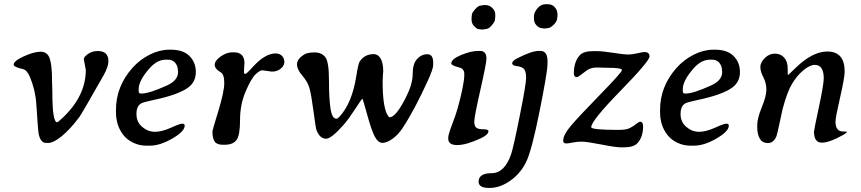

<svg xmlns="http://www.w3.org/2000/svg" viewBox="-20 -701 4186 933"><path d="M454.6 -453.1Q506.8 -453.1 506.8 -404.3Q506.8 -376.5 483.4 -335Q377 -147.5 365.7 -132.3Q321.8 -73.7 281 -40Q240.2 -6.3 213.4 -6.3H204.1Q177.7 -6.3 168 -49.3Q165 -63.5 156.2 -198.2Q151.9 -264.2 124.5 -329.1Q110.8 -360.8 91.8 -365.2Q46.4 -375.5 46.4 -386.7Q46.4 -404.8 95.7 -427.2Q145 -449.7 177.7 -449.7Q210.4 -449.7 221.7 -416.7Q232.9 -383.8 232.9 -309.1L234.4 -252.4Q234.4 -106.9 257.8 -106.9Q261.2 -106.9 283.2 -127.4Q397 -233.9 397 -361.8L387.2 -413.1Q387.2 -424.3 407.5 -438.7Q427.7 -453.1 454.6 -453.1Z M653.8 -268.1V-258.8Q653.8 -246.6 663.6 -246.6H668.9Q705.1 -246.6 791 -285.6Q845.2 -310.1 845.2 -350.6V-353L844.7 -356Q844.7 -378.9 832 -395Q819.3 -411.1 794.9 -411.1H786.6Q744.1 -411.1 708 -370.6Q653.8 -309.6 653.8 -268.1ZM709 6.8H689.9Q657.2 6.8 627.2 -7.6Q597.2 -22 579.1 -45.4Q543.5 -90.8 543.5 -157.2V-166.5Q543.5 -281.2 623.5 -371.1Q659.7 -411.6 707.5 -435.5Q755.4 -459.5 801.8 -459.5H811Q870.1 -459.5 900.9 -428.7Q931.6 -397.9 931.6 -350.8Q931.6 -303.7 895.5 -276.4Q848.1 -240.7 724.6 -214.8Q676.3 -204.6 665.5 -198.2Q643.1 -185.5 643.1 -146.7Q643.1 -107.9 671.1 -84.2Q699.2 -60.5 732.9 -60.5Q766.6 -60.5 810.3 -80.3Q854 -100.1 865.7 -100.1Q877.4 -100.1 877.4 -90.3Q877.4 -62.5 817.4 -27.8Q757.3 6.8 709 6.8Z M1071.8 2.4H1062.5Q1033.2 2.4 1022.7 -13.9Q1012.2 -30.3 1012.2 -63Q1012.2 -67.4 1041 -161.6Q1069.8 -255.9 1069.8 -297.9Q1069.8 -339.8 1052.7 -349.6Q1023.4 -366.2 1023.4 -386.2Q1023.4 -406.2 1052.2 -426.5Q1081.1 -446.8 1108.4 -446.8H1116.2Q1168 -446.8 1168 -393.6L1166.5 -375Q1165.5 -362.8 1165.5 -352.3Q1165.5 -341.8 1171.6 -341.8Q1177.7 -341.8 1205.1 -372.1Q1267.1 -441.4 1318.8 -441.4Q1338.9 -441.4 1350.3 -429.4Q1361.8 -417.5 1361.8 -399.7Q1361.8 -381.8 1344.2 -367.4Q1326.7 -353 1301.3 -353L1254.9 -359.4Q1242.7 -359.4 1222.2 -340.3Q1201.7 -321.3 1174.1 -257.6Q1146.5 -193.8 1146.5 -118.9Q1146.5 -43.9 1129.4 -20.8Q1112.3 2.4 1071.8 2.4Z M2085 -397V-384.3Q2085 -366.2 2058.6 -308.1Q1994.1 -166 1934.6 -76.2Q1914.6 -45.9 1887 -26.4Q1859.4 -6.8 1838.6 -6.8Q1817.9 -6.8 1802 -35.6Q1786.1 -64.5 1764.6 -142.8Q1743.2 -221.2 1740.7 -221.2Q1738.3 -221.2 1706.3 -171.9Q1674.3 -122.6 1650.9 -95.7Q1590.3 -26.9 1564.9 -26.9Q1531.7 -26.9 1516.1 -74.7Q1514.2 -80.6 1503.4 -160.6Q1492.7 -240.7 1484.1 -271.7Q1475.6 -302.7 1449.5 -333Q1423.3 -363.3 1423.3 -388.7Q1423.3 -414.1 1457 -435.5Q1473.6 -446.3 1508.3 -446.3Q1543 -446.3 1560.8 -423.3Q1578.6 -400.4 1578.6 -310.8Q1578.6 -221.2 1586.2 -172.6Q1593.8 -124 1614.7 -124Q1620.6 -124 1631.3 -135.7Q1690.4 -201.2 1710.9 -328.1Q1720.7 -390.6 1727.5 -401.4Q1751 -438 1796.4 -438Q1817.4 -438 1829.8 -416.3Q1842.3 -394.5 1842.3 -353L1840.8 -336.9Q1839.4 -317.4 1839.4 -303.7Q1839.4 -185.5 1862.3 -143.1Q1868.7 -131.3 1873.5 -131.3Q1904.3 -131.3 1954.1 -231Q1985.4 -293.5 1985.4 -342.3Q1985.4 -391.1 2006.8 -414.3Q2028.3 -437.5 2056.6 -437.5Q2085 -437.5 2085 -397Z M2339.8 -676.3Q2358.4 -676.3 2372.6 -662.1Q2386.7 -647.9 2386.7 -630.9V-617.7Q2385.3 -611.8 2385.3 -604.2Q2385.3 -596.7 2369.9 -578.1Q2354.5 -559.6 2339.4 -559.6Q2336.4 -558.6 2334 -558.6L2326.7 -557.6H2320.8L2318.8 -558.1H2314.9Q2310.1 -559.6 2304.2 -559.6Q2298.3 -559.6 2284.9 -573Q2271.5 -586.4 2271.5 -605.5V-616.7Q2272.9 -622.6 2272.9 -629.9Q2272.9 -637.2 2288.6 -655.8Q2304.2 -674.3 2318.8 -674.3L2332 -676.3ZM2236.3 -340.3Q2236.3 -366.7 2213.4 -372.6Q2172.9 -382.8 2172.9 -392.6Q2172.9 -413.6 2220.5 -433.6Q2268.1 -453.6 2306.2 -453.6H2313Q2343.8 -453.6 2343.8 -415.5Q2343.8 -394.5 2314.2 -263.7Q2284.7 -132.8 2284.7 -110.8Q2284.7 -88.9 2294.2 -80.8Q2303.7 -72.8 2328.6 -72.8Q2353.5 -72.8 2353.5 -64Q2353.5 -45.9 2314.9 -28.3Q2245.1 3.9 2201.7 3.9Q2158.2 3.9 2158.2 -26.9V-33.2Q2158.2 -46.9 2176.5 -94.7Q2194.8 -142.6 2204.1 -175.3Q2236.3 -292 2236.3 -340.3Z M2574.7 -609.9V-621.1Q2574.7 -640.6 2591.6 -660.6Q2608.4 -680.7 2632.8 -680.7H2638.7Q2663.6 -680.7 2675.5 -666.3Q2687.5 -651.9 2687.5 -642.6L2689 -633.3V-622.1Q2687.5 -616.2 2687.5 -612.8Q2687.5 -597.7 2670.9 -581.1Q2654.3 -564.5 2641.6 -564.5Q2638.7 -563.5 2636.2 -563.5L2627 -562.5H2625L2610.4 -564.5Q2600.6 -564.5 2587.6 -577.4Q2574.7 -590.3 2574.7 -609.9ZM2606 -453.6Q2640.6 -453.6 2640.6 -403.3V-394.5L2640.1 -385.7Q2640.1 -351.1 2602.1 -160.6Q2564 29.8 2536.9 85.7Q2509.8 141.6 2459.7 177Q2409.7 212.4 2357.7 212.4Q2305.7 212.4 2305.7 182.1Q2305.7 140.6 2368.7 140.6Q2431.6 140.6 2463.4 49.3Q2474.6 17.1 2505.6 -137.7Q2536.6 -292.5 2536.6 -322.8Q2536.6 -353 2527.1 -364.7Q2517.6 -376.5 2493.2 -379.4Q2468.8 -382.3 2468.8 -393.6Q2468.8 -404.8 2492.2 -417Q2563.5 -453.6 2597.7 -453.6Z M2784.2 -326.2Q2768.6 -326.2 2768.6 -344.2Q2768.6 -401.9 2798.3 -433.6Q2816.4 -452.6 2864.3 -452.6H2877.4Q2907.2 -452.6 2960 -444.3Q3012.7 -436 3031.5 -436Q3050.3 -436 3077.4 -442.1Q3104.5 -448.2 3111.3 -448.2Q3136.2 -448.2 3136.2 -426.3Q3136.2 -404.3 2994.6 -259Q2853 -113.8 2853 -83Q2853 -69.8 2986.3 -69.8Q3022.9 -69.8 3040.8 -78.9Q3058.6 -87.9 3071.5 -98.6Q3084.5 -109.4 3090.8 -109.4Q3105 -109.4 3105 -86.4Q3105 -36.1 3078.6 -6.3Q3059.6 15.1 3011.2 15.1H2999Q2972.7 15.1 2901.9 1.2Q2831.1 -12.7 2807.1 -12.7Q2783.2 -12.7 2762.5 -8.3Q2741.7 -3.9 2731.4 -3.9Q2716.8 -3.9 2716.8 -17.6Q2716.8 -44.9 2752.2 -87.4Q2787.6 -129.9 2895 -240Q3002.4 -350.1 3002.4 -360.8Q3002.4 -371.6 2932.6 -371.6L2880.9 -373Q2849.1 -373 2828.6 -356.9Q2789.6 -326.2 2784.2 -326.2Z M3297.9 -268.1V-258.8Q3297.9 -246.6 3307.6 -246.6H3313Q3349.1 -246.6 3435.1 -285.6Q3489.3 -310.1 3489.3 -350.6V-353L3488.8 -356Q3488.8 -378.9 3476.1 -395Q3463.4 -411.1 3439 -411.1H3430.7Q3388.2 -411.1 3352.1 -370.6Q3297.9 -309.6 3297.9 -268.1ZM3353 6.8H3334Q3301.3 6.8 3271.2 -7.6Q3241.2 -22 3223.1 -45.4Q3187.5 -90.8 3187.5 -157.2V-166.5Q3187.5 -281.2 3267.6 -371.1Q3303.7 -411.6 3351.6 -435.5Q3399.4 -459.5 3445.8 -459.5H3455.1Q3514.2 -459.5 3544.9 -428.7Q3575.7 -397.9 3575.7 -350.8Q3575.7 -303.7 3539.6 -276.4Q3492.2 -240.7 3368.7 -214.8Q3320.3 -204.6 3309.6 -198.2Q3287.1 -185.5 3287.1 -146.7Q3287.1 -107.9 3315.2 -84.2Q3343.3 -60.5 3377 -60.5Q3410.6 -60.5 3454.3 -80.3Q3498 -100.1 3509.8 -100.1Q3521.5 -100.1 3521.5 -90.3Q3521.5 -62.5 3461.4 -27.8Q3401.4 6.8 3353 6.8Z M3982.9 -320.3Q3982.9 -385.7 3939 -385.7Q3915.5 -385.7 3884 -359.6Q3852.5 -333.5 3828.4 -293Q3804.2 -252.4 3782.2 -168Q3780.8 -161.6 3768.6 -104.7Q3756.3 -47.9 3753.4 -40Q3739.7 -5.9 3711.9 -5.9Q3684.1 -5.9 3671.9 -27.8Q3659.7 -49.8 3659.7 -81.5V-93.3Q3659.7 -126 3681.9 -179.9Q3704.1 -233.9 3704.1 -265.6Q3704.1 -297.4 3689.5 -325.4Q3674.8 -353.5 3674.8 -375.5Q3674.8 -397.5 3696.3 -418.9Q3717.8 -440.4 3745.4 -440.4Q3772.9 -440.4 3790.3 -421.4Q3807.6 -402.3 3807.6 -369.4Q3807.6 -336.4 3809.1 -336.4Q3810.5 -336.4 3847.2 -372.1Q3927.7 -450.2 4000 -450.7Q4084.5 -450.7 4084.5 -353.5Q4084.5 -323.7 4062.3 -227.1Q4040 -130.4 4040 -109.9Q4040 -62 4076.7 -62Q4095.2 -62 4095.2 -60.5Q4095.2 -55.7 4080.1 -46.9Q4011.2 -7.8 3973.4 -7.8Q3935.5 -7.8 3935.5 -61.5Q3935.5 -68.8 3959.2 -179.9Q3982.9 -291 3982.9 -320.3Z"/></svg>

Font: Averia Serif Libre
Style: Italic
Weight: 400
Italic angle: -7.90001°
Version: Version 1.002